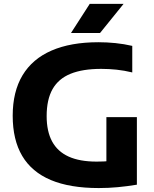

<svg xmlns="http://www.w3.org/2000/svg" viewBox="-20 -969 802 998"><path d="M493.5 8.5Q343.5 8.5 244.2 -33.2Q145 -75 95.5 -158.5Q46 -242 46 -367.5Q46 -492.5 97.2 -577.8Q148.5 -663 248 -706.2Q347.5 -749.5 492 -749.5Q535.5 -749.5 580 -745Q624.5 -740.5 667.5 -730.5V-592.5Q626.5 -602.5 586.2 -606.8Q546 -611 506 -611Q409.5 -611 346.8 -585.5Q284 -560 253.2 -505.8Q222.5 -451.5 222.5 -365.5Q222.5 -286 251 -233.5Q279.5 -181 337 -155Q394.5 -129 482 -129Q517 -129 551.5 -131.8Q586 -134.5 614.5 -139L533 -67.5V-360H691.5V-9Q640 -0.5 591.5 4Q543 8.5 493.5 8.5ZM349 -797.5 446.5 -949H622.5L500 -797.5Z"/></svg>

Font: Encode Sans SemiExpanded
Style: Bold
Weight: 700
Width: 6
Designer: Multiple Designers
Foundry: Impallari Type
Version: Version 3.002